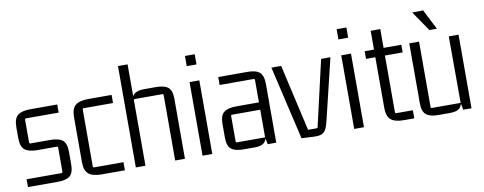

<svg xmlns="http://www.w3.org/2000/svg" viewBox="-60 -970 3173 1259"><g transform="rotate(-10 1526.5 -340.5)"><path d="M240 4H41V-48H273Q281 -48 281 -57V-216Q281 -224 273 -224H144Q86 -224 60 -245.5Q34 -267 34 -323V-395Q34 -453 60.5 -474.5Q87 -496 145 -496H324V-442H108Q99 -442 99 -434V-284Q99 -275 108 -275H236Q295 -275 320.5 -254.5Q346 -234 346 -176V-93Q346 -38 321 -17Q296 4 240 4Z M686 6H532Q472 6 445 -16.5Q418 -39 418 -96V-394Q418 -452 445 -474Q472 -496 532 -496H686V-442H492Q483 -442 483 -434V-56Q483 -48 492 -48H686Z M902 -496H981Q1037 -496 1062 -475.5Q1087 -455 1087 -399V0H1022V-435Q1022 -443 1014 -443H832Q824 -443 824 -435V0H760V-675H824V-443L813 -409Q813 -456 834 -476Q855 -496 902 -496Z M1269 0H1204V-490H1269ZM1269 -596H1204V-664H1269Z M1552 6H1475Q1420 6 1394.5 -15Q1369 -36 1369 -91V-181Q1369 -238 1395 -259Q1421 -280 1479 -280H1638V-231H1442Q1434 -231 1434 -222V-55Q1434 -47 1442 -47H1629V-428Q1629 -437 1621 -437H1395V-490H1584Q1643 -491 1669 -469.5Q1695 -448 1695 -389V0H1638L1629 -47L1636 -81Q1636 -35 1617 -14.5Q1598 6 1552 6Z M2045 -88Q2037 -52 2026.5 -31Q2016 -10 1997 -2Q1978 6 1941 4L1863 0L1749 -490H1814L1915 -47H1972Q1976 -47 1977.5 -48.5Q1979 -50 1980 -55L2080 -490H2142Z M2279 0H2214V-490H2279ZM2279 -596H2214V-664H2279Z M2614 -490V-439H2486L2496 -449V-62Q2496 -54 2504 -54H2614V0H2546Q2486 0 2459 -22.5Q2432 -45 2432 -102V-449L2442 -439H2370V-490H2442L2432 -480V-615H2496V-480L2486 -490Z M2853 6H2773Q2718 6 2692.5 -15Q2667 -36 2667 -91V-490H2732V-55Q2732 -47 2740 -47H2931L2930 -490H2995V0H2940L2931 -47L2937 -81Q2937 -35 2918 -14.5Q2899 6 2853 6ZM2721 -686 2812 -553H2862L2794 -687Z"/></g></svg>

Font: Gemunu Libre ExtraLight Light
Style: Regular
Weight: 300
Version: Version 1.100